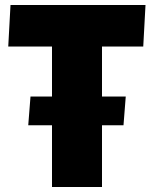

<svg xmlns="http://www.w3.org/2000/svg" viewBox="-20 -748 616 768"><path d="M93 -247 102 -362H188V-562H13L22 -728H562L553 -562H388V-362H483L474 -247H388V0H188V-247Z"/></svg>

Font: Murecho Black
Style: Regular
Weight: 900
Designer: Neil Summerour
Foundry: Positype
Version: Version 1.010; ttfautohint (v1.8.3)